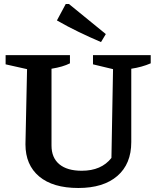

<svg xmlns="http://www.w3.org/2000/svg" viewBox="-20 -927 782 958"><path d="M371 11Q244 11 175.5 -46.5Q107 -104 107 -207L115 -582L8 -606V-652H329V-611Q311 -602 289 -595.5Q267 -589 237 -584V-201Q237 -140 276 -107.5Q315 -75 388 -75Q486 -75 536 -139L544 -582L444 -606V-652H732V-611Q688 -592 635 -584V-218Q635 -109 565.5 -49Q496 11 371 11ZM484 -717Q428 -741 373 -767.5Q318 -794 264 -825L308 -907H324L508 -757Z"/></svg>

Font: Piazzolla SemiBold
Style: Regular
Weight: 600
Designer: Juan Pablo del Peral
Foundry: Huerta Tipografica
Version: Version 1.330